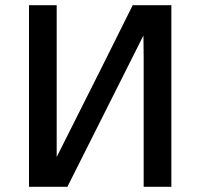

<svg xmlns="http://www.w3.org/2000/svg" viewBox="-20 -715 774 735"><path d="M91 0V-695H197V-196V-114Q392 -501 488 -695H636V0H530V-498Q530 -512 529.5 -539Q529 -566 529 -579L238 0Z"/></svg>

Font: Coval
Style: Medium
Weight: 500
Foundry: Context Ltd
Version: Version 001.000